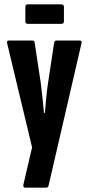

<svg xmlns="http://www.w3.org/2000/svg" viewBox="-20 -681 409 886"><path d="M96 185Q86 185 88 171L128 -1L13 -481Q10 -494 20 -494H129Q139 -494 140 -484L168 -299Q172 -268 176 -230.5Q180 -193 183 -160H187Q190 -193 193.5 -231Q197 -269 202 -300L230 -485Q232 -494 241 -494H348Q359 -494 356 -481L204 176Q202 185 192 185ZM108 -571Q97 -571 97 -582V-649Q97 -661 108 -661H263Q275 -661 275 -649V-582Q275 -571 263 -571Z"/></svg>

Font: Sofia Sans Extra Condensed ExtraBold
Style: Regular
Weight: 800
Designer: Botio Nikoltchev, Ani Petrova
Foundry: lettersoup
Version: Version 4.101; ttfautohint (v1.8.4.7-5d5b)